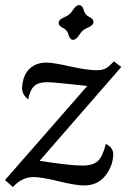

<svg xmlns="http://www.w3.org/2000/svg" viewBox="-21 -733 543 769"><path d="M30.8 16.1 -1 -11.7 328.6 -388.7Q195.3 -403.8 168 -403.8Q133.3 -403.8 116.5 -388.7Q99.6 -373.5 91.8 -335Q67.4 -353.5 67.4 -380.9Q70.3 -432.6 97.2 -457.5Q124 -482.4 164.1 -482.4Q190.9 -482.4 260 -467Q329.1 -451.7 366.7 -451.7Q389.2 -451.7 403.1 -459.5Q417 -467.3 435.1 -487.3L464.8 -464.8L137.7 -88.9Q259.3 -69.8 309.1 -69.8Q351.1 -69.8 370.8 -87.9Q390.6 -106 402.8 -156.7Q432.6 -142.1 432.6 -114.3Q431.2 -67.4 400.4 -28.8Q369.6 9.8 315.9 9.8Q282.2 9.8 213.4 -7.1Q144.5 -23.9 113.8 -23.9Q66.4 -23.9 30.8 16.1ZM271.5 -573.2Q258.3 -574.7 253.4 -594Q248.5 -613.3 231.2 -621.1Q213.9 -628.9 213.9 -641.1Q213.9 -655.3 238.8 -665Q259.3 -673.3 270.8 -692.4Q282.2 -711.4 295.9 -712.9Q309.6 -711.4 314.5 -692.4Q319.3 -673.3 336.4 -665.3Q353.5 -657.2 353.5 -645.5Q353.5 -630.9 329.1 -621.6Q308.6 -613.3 297.1 -594Q285.6 -574.7 271.5 -573.2Z"/></svg>

Font: Kelvinch
Style: Italic
Weight: 400
Italic angle: -10°
Designer: Paul James Miller
Foundry: High-Logic / Made with FontCreator
Version: Version 3.40;July 22, 2017;FontCreator 11.0.0.2388 64-bit